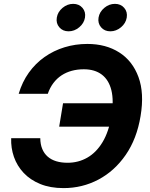

<svg xmlns="http://www.w3.org/2000/svg" viewBox="-20 -965 779 995"><path d="M309.2 9.8Q240.1 9.8 188.4 -11.5Q136.6 -32.7 102.5 -69.1Q68.4 -105.5 52.2 -151.9Q36.1 -198.3 37.9 -248.8H188.7Q189.1 -216.7 199.1 -192.9Q209 -169 227.4 -153.1Q245.8 -137.1 271.8 -129.3Q297.8 -121.5 330.2 -121.5Q386.4 -121.5 432.9 -148.3Q479.4 -175 511.7 -228.8Q544 -282.6 557.3 -363.5Q570.5 -443 557.3 -497Q544 -550.9 507.5 -578.5Q471.1 -606 414.1 -606Q381.4 -606 352.3 -598.2Q323.3 -590.4 299.1 -574.6Q274.9 -558.7 256.9 -534.9Q238.8 -511.1 227.6 -478.8H76.8Q95.1 -540.4 129.4 -588.4Q163.8 -636.4 210.9 -669.6Q257.9 -702.7 314.3 -720Q370.7 -737.3 432.8 -737.3Q528.9 -737.3 597.9 -693.3Q666.9 -649.4 697.6 -565.8Q728.4 -482.2 708.5 -363.7Q689.2 -245.8 631.4 -162.2Q573.6 -78.6 490.1 -34.4Q406.6 9.8 309.2 9.8ZM286.7 -308.7 306.7 -430H597.4L577.2 -308.7ZM551.8 -802.7Q521.6 -802.7 503.8 -823.6Q485.9 -844.5 490.7 -873.9Q495.6 -903.4 520.5 -924.2Q545.4 -945 575.6 -945Q605.9 -945 623.7 -924.2Q641.6 -903.4 636.8 -873.9Q632 -844.5 607 -823.6Q582 -802.7 551.8 -802.7ZM335.4 -802.7Q305.2 -802.7 287.4 -823.6Q269.5 -844.5 274.4 -873.9Q279.2 -903.4 304.1 -924.2Q329 -945 359.2 -945Q389.5 -945 407.4 -924.2Q425.2 -903.4 420.4 -873.9Q415.6 -844.5 390.6 -823.6Q365.6 -802.7 335.4 -802.7Z"/></svg>

Font: Inter
Style: Italic
Weight: 400
Italic angle: -9.3988°
Designer: Rasmus Andersson
Foundry: rsms
Version: Version 4.001;git-66647c0bb